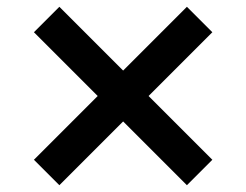

<svg xmlns="http://www.w3.org/2000/svg" viewBox="-20 -591 726 566"><path d="M531 -571 343 -383 155 -571 80 -496 268 -308 80 -120 155 -45 343 -233 531 -45 606 -120 418 -308 606 -496Z"/></svg>

Font: Gully SemiBold
Style: Regular
Weight: 600
Designer: jaikishan Patel
Foundry: MagicType
Version: Version 1.000;Glyphs 3.2 (3242)